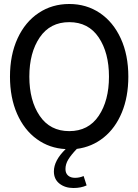

<svg xmlns="http://www.w3.org/2000/svg" viewBox="-20 -734 693 962"><path d="M365 12Q337 41 322.5 64.5Q308 88 308 113Q308 134 321 145.5Q334 157 356 157Q378 157 399 148L414 195Q386 208 348 208Q306 208 278 186Q250 164 250 125Q250 70 309 13Q228 9 164.5 -37Q101 -83 65.5 -164Q30 -245 30 -350Q30 -459 68 -541.5Q106 -624 173.5 -669Q241 -714 327 -714Q413 -714 480 -669Q547 -624 585 -541.5Q623 -459 623 -350Q623 -249 590.5 -170.5Q558 -92 499.5 -45Q441 2 365 12ZM327 -77Q423 -77 474.5 -153.5Q526 -230 526 -350Q526 -470 474.5 -546.5Q423 -623 327 -623Q231 -623 179 -546.5Q127 -470 127 -350Q127 -230 179 -153.5Q231 -77 327 -77Z"/></svg>

Font: Cabin Condensed
Style: Regular
Weight: 400
Width: 3
Designer: Pablo Impallari
Foundry: Pablo Impallari. http://www.impallari.com Igino Marini. http://www.ikern.com
Version: Version 2.200